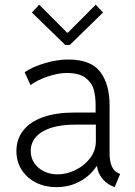

<svg xmlns="http://www.w3.org/2000/svg" viewBox="-20 -771 563 799"><path d="M48.3 -142.6Q48.3 -191.9 76.7 -228Q105 -264.2 159.2 -283.4Q213.4 -302.7 289.6 -302.7H377.9V-333.5Q377.9 -370.1 369.9 -398.9Q361.8 -427.7 335.2 -447.5Q308.6 -467.3 257.8 -467.3Q223.1 -467.3 179.7 -452.9Q136.2 -438.5 106.9 -417L82.5 -470.7Q117.2 -493.7 168.2 -508.5Q219.2 -523.4 263.2 -523.4Q358.4 -523.4 397.2 -471.9Q436 -420.4 436 -333V-134.3Q436 -65.9 472.7 -50.3L480 -46.9L457 7.8L443.8 2Q418.9 -9.8 403.1 -31.2Q387.2 -52.7 383.8 -79.1H381.3Q357.4 -41 313.2 -16.6Q269 7.8 214.4 7.8Q168 7.8 130.1 -11Q92.3 -29.8 70.3 -64Q48.3 -98.1 48.3 -142.6ZM219.7 -45.4Q257.3 -45.4 294.2 -63.5Q331.1 -81.5 355 -113Q378.9 -144.5 378.9 -183.1V-252.4H293Q233.9 -252.4 192.4 -239Q150.9 -225.6 129.4 -200.9Q107.9 -176.3 107.9 -142.6Q107.9 -114.3 122.8 -92.3Q137.7 -70.3 163.3 -57.9Q189 -45.4 219.7 -45.4ZM258.8 -635.3H262.7L378.4 -751.5L408.7 -718.8L270.5 -584H251.5L112.8 -718.8L143.1 -751.5Z"/></svg>

Font: Reddit Sans Light
Style: Regular
Weight: 300
Designer: Stephen Hutchings
Foundry: Reddit
Version: Version 1.013